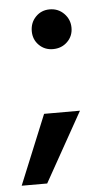

<svg xmlns="http://www.w3.org/2000/svg" viewBox="-55 -490 346 645"><g transform="rotate(-5 118.5 -167.0)"><path d="M78 124H-8L88 -110H209ZM137 -324Q109 -324 90 -343Q71 -362 71 -390Q71 -419 90 -438.5Q109 -458 137 -458Q166 -458 185.5 -438Q205 -418 205 -390Q205 -362 185.5 -343Q166 -324 137 -324Z"/></g></svg>

Font: Hind Madurai Medium
Style: Regular
Weight: 500
Designer: Jyotish Sonowal
Foundry: Indian Type Foundry
Version: Version 1.001;PS 1.0;hotconv 1.0.86;makeotf.lib2.5.63406; tt